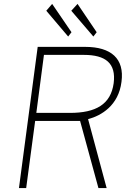

<svg xmlns="http://www.w3.org/2000/svg" viewBox="-20 -963 677 983"><path d="M247 -943 217 -908 329 -776 346 -798ZM377 -943 345 -908 458 -776 475 -798ZM526 0 431 -353C499 -371 587 -423 602 -544C618 -663 549 -723 416 -723H173L77 0H114L160 -344H390L484 0ZM338 -385H166L205 -682H409C521 -682 575 -639 562 -537C547 -428 470 -385 338 -385Z"/></svg>

Font: United Sans Thin
Style: Italic
Weight: 100
Italic angle: -8°
Designer: Pablo Impallari, Rodrigo Fuenzalida (Modified by Dan O. Williams)
Version: Version 1.000;PS 001.000;hotconv 1.0.88;makeotf.lib2.5.64775